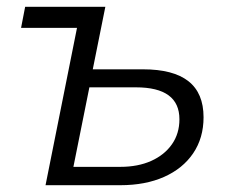

<svg xmlns="http://www.w3.org/2000/svg" viewBox="-20 -545 668 565"><path d="M234 -463H42L54 -525H290ZM401 -341Q490 -341 534.5 -306Q579 -271 579 -200Q579 -139 548.5 -94Q518 -49 463 -24.5Q408 0 334 0H114L219 -525H290L253 -341ZM334 -54Q386 -54 425 -71.5Q464 -89 486 -120.5Q508 -152 508 -194Q508 -288 380 -288H243L196 -54Z"/></svg>

Font: MOST Montserrat
Style: Italic
Weight: 400
Italic angle: -11.3°
Designer: Julieta Ulanovsky
Foundry: Julieta Ulanovsky
Version: Version 8.000;March 11, 2024;FontCreator 15.0.0.2926 64-bit